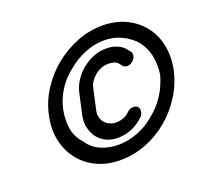

<svg xmlns="http://www.w3.org/2000/svg" viewBox="-90 -657 735 687"><g transform="rotate(-20 277.5 -313.5)"><path d="M361 -551Q411 -551 450 -532.5Q489 -514 514.5 -482Q540 -450 549 -406.5Q558 -363 548 -314Q537 -264 509.5 -220.5Q482 -177 443 -144.5Q404 -112 357 -94Q310 -76 260 -76Q211 -76 172 -94Q133 -112 107 -144.5Q81 -177 71.5 -220.5Q62 -264 73 -314Q83 -363 111 -406.5Q139 -450 178.5 -482Q218 -514 265 -532.5Q312 -551 361 -551ZM350 -499Q312 -499 275.5 -484Q239 -469 211 -445Q178 -420 157 -387Q136 -354 128 -316Q120 -275 126.5 -242Q133 -209 156 -185Q173 -158 203.5 -144Q234 -130 272 -130Q308 -130 345 -144Q382 -158 413 -185Q443 -209 464.5 -242Q486 -275 497 -316Q502 -354 495 -387Q488 -420 468 -445Q448 -469 417 -484Q386 -499 350 -499ZM344 -230Q354 -239 366 -239Q376 -239 383 -233Q390 -225 387 -212Q385 -202 376 -194Q356 -175 331 -164.5Q306 -154 279 -154Q254 -154 235 -163Q216 -172 202 -189Q190 -206 185 -227Q180 -248 185 -273L202 -350Q207 -375 221 -396.5Q235 -418 254 -434Q274 -450 297 -459.5Q320 -469 345 -469H346Q366 -469 379.5 -464.5Q393 -460 402.5 -453.5Q412 -447 417 -440L426 -429Q432 -421 430 -411Q429 -406 425.5 -400.5Q422 -395 416 -391Q408 -384 397 -384Q392 -384 387 -386.5Q382 -389 379 -393Q377 -396 374 -400Q371 -404 366.5 -407.5Q362 -411 354 -413Q346 -415 334 -415Q321 -415 308 -410Q295 -405 284 -396Q273 -387 265 -375Q257 -363 255 -350L238 -273Q235 -259 238 -247.5Q241 -236 248 -227Q256 -218 267 -213Q278 -208 291 -208Q304 -208 318.5 -213Q333 -218 344 -230Z"/></g></svg>

Font: VDS Compensated
Style: Light Italic
Weight: 300
Italic angle: -12°
Designer: artmaker
Foundry: artmaker
Version: Version 1.000 2012 initial release